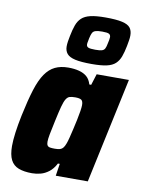

<svg xmlns="http://www.w3.org/2000/svg" viewBox="-88 -845 685 915"><g transform="rotate(10 254.5 -388.0)"><path d="M131 8Q92 8 66 -2Q40 -12 27.5 -36.5Q15 -61 15 -104Q15 -131 20 -169Q25 -207 35 -255Q51 -331 67 -382Q83 -433 103.5 -462.5Q124 -492 151 -505Q178 -518 215 -518Q244 -518 267 -512Q290 -506 305 -493Q320 -480 327 -456H336L353 -510H509L400 0H245L254 -59H245Q231 -32 212 -17.5Q193 -3 172.5 2.5Q152 8 131 8ZM218 -126Q232 -126 241.5 -128.5Q251 -131 257.5 -138.5Q264 -146 269 -160Q273 -170 278 -189.5Q283 -209 288.5 -233Q294 -257 299 -280.5Q304 -304 307 -323.5Q310 -343 310 -353Q310 -372 301.5 -378Q293 -384 272 -384Q255 -384 245 -381Q235 -378 227.5 -366Q220 -354 213 -328Q206 -302 196 -255Q187 -214 182.5 -190Q178 -166 178 -153Q178 -141 182 -135Q186 -129 195 -127.5Q204 -126 218 -126ZM321 -554Q269 -554 240.5 -560.5Q212 -567 200.5 -581Q189 -595 189 -616Q189 -627 191 -640.5Q193 -654 196 -668Q202 -699 210 -721Q218 -743 233 -757Q248 -771 275 -777.5Q302 -784 348 -784Q400 -784 428.5 -777.5Q457 -771 468 -757Q479 -743 479 -720Q479 -709 477 -696.5Q475 -684 472 -668Q466 -637 458 -615.5Q450 -594 435 -580Q420 -566 393 -560Q366 -554 321 -554ZM326 -624Q347 -624 357.5 -627Q368 -630 372.5 -639Q377 -648 380 -665Q382 -673 383.5 -681.5Q385 -690 385 -695Q385 -706 377 -710.5Q369 -715 344 -715Q322 -715 311.5 -711.5Q301 -708 296.5 -699.5Q292 -691 288 -673Q287 -665 285 -657Q283 -649 283 -643Q283 -632 292 -628Q301 -624 326 -624Z"/></g></svg>

Font: Saira SemiCondensed ExtraBold
Style: Italic
Weight: 800
Width: 4
Italic angle: -12°
Designer: Hector Gatti with collaboration of the Omnibus-Type team
Foundry: Omnibus-Type
Version: Version 1.101